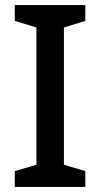

<svg xmlns="http://www.w3.org/2000/svg" viewBox="-20 -734 394 754"><path d="M315 0H38V-62L123 -87V-626L38 -652V-714H315V-652L231 -626V-87L315 -62Z"/></svg>

Font: Noto Sans Gurmukhi Medium
Style: Regular
Weight: 500
Designer: Jelle Bosma - Monotype Design Team
Foundry: Monotype Imaging Inc.
Version: Version 2.004; ttfautohint (v1.8.4.7-5d5b)